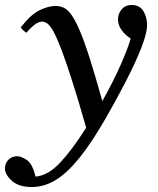

<svg xmlns="http://www.w3.org/2000/svg" viewBox="-106 -500 636 773"><path d="M37 211Q87 207 135.5 155.5Q184 104 241 14Q208 -101 183.5 -177.5Q159 -254 141 -301Q123 -348 109.5 -372.5Q96 -397 85 -405Q74 -413 64 -413Q52 -413 37.5 -403.5Q23 -394 0 -368Q-7 -373 -12.5 -378Q-18 -383 -23 -389Q18 -442 53.5 -459Q89 -476 118 -476Q135 -476 150.5 -469Q166 -462 181.5 -440.5Q197 -419 215 -377Q233 -335 255 -266Q277 -197 306 -93Q352 -175 382 -244Q412 -313 420 -345Q398 -359 383.5 -379Q369 -399 369 -422Q369 -445 384 -462.5Q399 -480 424 -480Q455 -480 470.5 -456.5Q486 -433 486 -398Q486 -367 463.5 -309Q441 -251 403.5 -178Q366 -105 322 -28Q263 75 213 136.5Q163 198 117 225.5Q71 253 22 253Q-30 253 -58 228Q-86 203 -86 178Q-86 158 -72.5 143.5Q-59 129 -37 129Q-20 129 2.5 144.5Q25 160 37 211Z"/></svg>

Font: Tiro Bangla
Style: Italic
Weight: 400
Italic angle: -11°
Designer: Bangla: John Hudson & Fiona Ross, assisted by Neelakash Kshetrimayum. Latin: John Hudson with Paul Hanslow, assisted by 
Foundry: Tiro Typeworks Ltd.
Version: Version 1.60